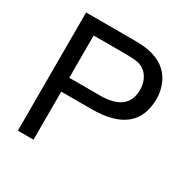

<svg xmlns="http://www.w3.org/2000/svg" viewBox="-165 -882 1013 1031"><g transform="rotate(30 341.5 -366.5)"><path d="M79 0V-733H355Q392 -733 420 -731.5Q448 -730 467 -726Q574 -706 616 -621Q639 -573 639 -521Q639 -298 364 -298H176V0ZM176 -384H366Q538 -384 538 -518Q538 -561 517 -594Q495 -629 454 -640Q430 -646 364 -646H176Z"/></g></svg>

Font: MongolianScript
Style: Regular
Weight: 400
Designer: Bolorsoft LLC, NUM
Foundry: Bolorsoft LLC
Version: Version 3.2